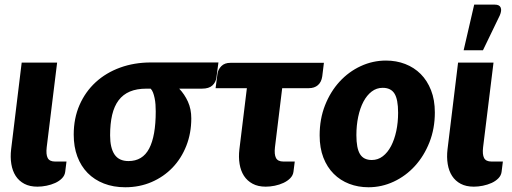

<svg xmlns="http://www.w3.org/2000/svg" viewBox="-20 -782 2158 810"><path d="M71.5 -518H221L177 -160.5Q173.5 -130.5 181.2 -115.5Q189 -100.5 212.5 -100.5H260.5L255 -56.5Q253 -41.5 241.5 -29.8Q230 -18 213 -10.2Q196 -2.5 176.2 1.5Q156.5 5.5 138 5.5Q105.5 5.5 82.8 -6.5Q60 -18.5 46.2 -39.8Q32.5 -61 27.8 -90Q23 -119 27 -152.5Z M736 -408Q758.5 -384.5 772.8 -353.2Q787 -322 787 -282.5Q787 -220 766 -166.8Q745 -113.5 707.8 -74.8Q670.5 -36 619.5 -14Q568.5 8 508.5 8Q458.5 8 418.2 -7.8Q378 -23.5 349.8 -52.2Q321.5 -81 306.2 -122Q291 -163 291 -214Q291 -283 315.5 -339Q340 -395 383.5 -435Q427 -475 486.8 -496.8Q546.5 -518.5 616.5 -518.5H901.5L893 -454.5Q890.5 -435 876 -421.5Q861.5 -408 832 -408ZM637 -312Q637 -326.5 636 -341Q635 -355.5 632.2 -368.5Q629.5 -381.5 625.5 -391.8Q621.5 -402 615.5 -408H598Q557 -408 528 -395.8Q499 -383.5 480.5 -359Q462 -334.5 453.2 -297.5Q444.5 -260.5 444.5 -211Q444.5 -158 463.2 -130.2Q482 -102.5 522 -102.5Q581.5 -102.5 609.2 -155.2Q637 -208 637 -312Z M897.5 -471Q900 -489 913.8 -503Q927.5 -517 952.5 -517H1346.5L1339.5 -460Q1336 -435.5 1321.2 -422.8Q1306.5 -410 1282.5 -410H1170.5L1140 -161Q1136.5 -131 1144.2 -115.8Q1152 -100.5 1175.5 -100.5H1223.5L1218 -57Q1216 -42 1204.5 -30.2Q1193 -18.5 1176 -10.5Q1159 -2.5 1139.2 1.5Q1119.5 5.5 1101 5.5Q1068.5 5.5 1045.8 -6.8Q1023 -19 1009.2 -40.2Q995.5 -61.5 990.8 -90.2Q986 -119 990 -152.5L1021.5 -410H889.5Z M1548.5 -107Q1574.5 -107 1595 -122.8Q1615.5 -138.5 1629.8 -165.8Q1644 -193 1651.8 -229.2Q1659.5 -265.5 1659.5 -306.5Q1659.5 -363 1644.2 -387.2Q1629 -411.5 1594.5 -411.5Q1568.5 -411.5 1548 -395.8Q1527.5 -380 1513.2 -353Q1499 -326 1491.2 -289.5Q1483.5 -253 1483.5 -212Q1483.5 -156.5 1498.8 -131.8Q1514 -107 1548.5 -107ZM1534.5 8Q1491 8 1453.2 -6.5Q1415.5 -21 1387.8 -48.8Q1360 -76.5 1344.2 -117.2Q1328.5 -158 1328.5 -211Q1328.5 -280 1351.2 -337.8Q1374 -395.5 1412.5 -437.5Q1451 -479.5 1501.8 -503Q1552.5 -526.5 1608.5 -526.5Q1652 -526.5 1689.5 -512Q1727 -497.5 1754.8 -469.8Q1782.5 -442 1798.5 -401.2Q1814.5 -360.5 1814.5 -307.5Q1814.5 -239.5 1791.8 -181.8Q1769 -124 1730.5 -81.8Q1692 -39.5 1641.2 -15.8Q1590.5 8 1534.5 8Z M1864 0ZM1912.5 -518H2062L2018 -160.5Q2014.5 -130.5 2022.2 -115.5Q2030 -100.5 2053.5 -100.5H2101.5L2096 -56.5Q2094 -41.5 2082.5 -29.8Q2071 -18 2054 -10.2Q2037 -2.5 2017.2 1.5Q1997.5 5.5 1979 5.5Q1946.5 5.5 1923.8 -6.5Q1901 -18.5 1887.2 -39.8Q1873.5 -61 1868.8 -90Q1864 -119 1868 -152.5ZM1936 -570 1980.5 -762.5H2067.5Q2087 -762.5 2092.2 -750.2Q2097.5 -738 2088.5 -717L2017.5 -570Z"/></svg>

Font: Lato Black
Style: Italic
Weight: 900
Italic angle: -7°
Designer: Lukasz Dziedzic
Foundry: tyPoland Lukasz Dziedzic
Version: Version 2.007; 2014-02-27